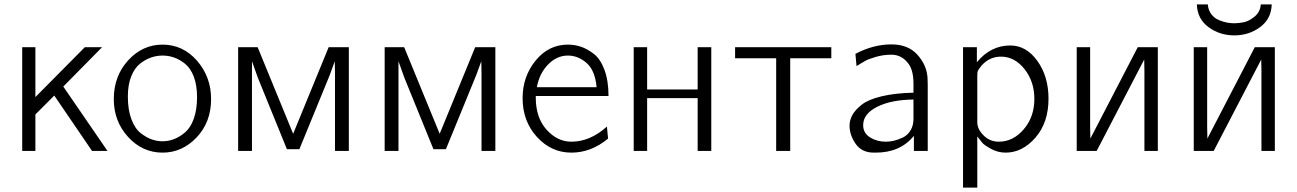

<svg xmlns="http://www.w3.org/2000/svg" viewBox="-20 -687 5906 874"><path d="M81.1 0V-472.2H141.1V-245.1L366.2 -472.2H444.8L268.1 -293L469.2 0H398.9L227.1 -252L141.1 -166V0Z M498 -235.8Q498 -340.8 563.5 -412.4Q628.9 -483.9 720.2 -483.9Q813 -483.9 877 -410.4Q940.9 -336.9 940.9 -235.8Q940.9 -130.9 875 -61.5Q809.1 7.8 720.2 7.8Q628.4 7.8 563.2 -63.5Q498 -134.8 498 -235.8ZM562 -248Q562 -186 578.6 -143.1Q595.2 -100.1 621.6 -80.1Q647.9 -60.1 671.9 -52Q695.8 -43.9 720.2 -43.9Q746.1 -43.9 771.5 -53.5Q796.9 -63 822 -84Q847.2 -105 862.1 -146.5Q877 -188 877 -245.1Q877 -299.3 862.1 -338.1Q847.2 -377 822 -397Q796.9 -417 771.5 -425.5Q746.1 -434.1 720 -434.1Q693.8 -434.1 668.5 -425.5Q643.1 -417 617.9 -397.5Q592.8 -377.9 577.4 -339.6Q562 -301.3 562 -248Z M1064 0V-472.2H1152.8L1314 -79.1H1314.9L1476.1 -472.2H1567.9V0H1504.9V-355L1503.9 -408.2L1481 -345.2L1342.8 -7.8H1286.1L1153.8 -333L1127 -408.2V0Z M1731 0V-472.2H1819.8L1981 -79.1H1981.9L2143.1 -472.2H2234.9V0H2171.9V-355L2170.9 -408.2L2147.9 -345.2L2009.8 -7.8H1953.1L1820.8 -333L1793.9 -408.2V0Z M2358.9 -240.2Q2358.9 -338.4 2418 -411.1Q2477.1 -483.9 2564.9 -483.9Q2595.7 -483.9 2624.3 -474.4Q2652.8 -464.8 2682.9 -441.9Q2712.9 -418.9 2731.4 -369.4Q2750 -319.8 2750 -250H2418.9V-242.2Q2418.9 -151.4 2468 -96.7Q2517.1 -42 2581.1 -42Q2666 -42 2742.7 -110.8L2748 -56.2Q2670.9 7.8 2581.1 7.8Q2489.3 7.8 2424.1 -63.7Q2358.9 -135.3 2358.9 -240.2ZM2423.8 -290H2695.8Q2689 -366.2 2650.4 -400.1Q2611.8 -434.1 2564.9 -434.1Q2514.2 -434.1 2474.6 -393.1Q2435.1 -352.1 2423.8 -290Z M2864.7 0V-472.2H2925.8V-279.8H3155.8V-472.2H3217.8V0H3155.8V-240.2H2925.8V0Z M3326.2 -421.9V-472.2H3764.2V-421.9H3577.1V0H3513.2V-421.9Z M3847.2 -115.2Q3847.2 -140.1 3860.1 -163.6Q3873 -187 3902.6 -210.4Q3932.1 -233.9 3992.7 -248.5Q4053.2 -263.2 4138.2 -265.1V-307.1Q4138.2 -372.1 4110.8 -402.8Q4082 -438 4037.1 -438Q4000 -438 3965.1 -427.5Q3930.2 -417 3918.7 -409.9Q3907.2 -402.8 3878.9 -386.2L3874 -441.9Q3955.1 -484.9 4038.1 -484.9Q4113.3 -484.9 4155.5 -438.5Q4197.8 -392.1 4202.1 -335L4203.1 -300.8V0H4140.1V-68.8Q4078.1 8.3 3964.8 7.8H3958Q3902.8 7.8 3875 -32.2Q3847.2 -72.3 3847.2 -115.2ZM3909.2 -117.2Q3909.2 -81.1 3940.7 -61.5Q3972.2 -42 4012.2 -42Q4030.3 -42 4049.1 -46.4Q4067.9 -50.8 4089.4 -60.8Q4110.8 -70.8 4124.5 -93Q4138.2 -115.2 4138.2 -145V-233.9Q4037.1 -232.9 3973.1 -200.9Q3909.2 -168.9 3909.2 -117.2Z M4363.8 167V-472.2H4426.8V-403.8Q4489.7 -480 4578.6 -480Q4651.9 -480 4702.4 -409.4Q4752.9 -338.9 4752.9 -237.8Q4752.9 -128.9 4693.4 -60.5Q4633.8 7.8 4557.6 7.8Q4522.5 7.8 4491 -9.5Q4459.5 -26.9 4451.7 -36.9Q4443.8 -46.9 4428.7 -65.9V167ZM4428.7 -129.9Q4428.7 -99.1 4457.3 -70.6Q4485.8 -42 4526.9 -42Q4591.8 -42 4640.1 -98.4Q4688.5 -154.8 4688.5 -236.8Q4688.5 -315.9 4643.6 -372.6Q4598.6 -429.2 4536.6 -429.2Q4484.9 -429.2 4448.7 -389.2Q4433.6 -370.1 4431.2 -364.5Q4428.7 -358.9 4428.7 -341.8Z M4881.3 0V-472.2H4942.4V-109.9L4943.4 -56.2L5159.2 -472.2H5250.5V0H5189.5V-361.8L5188.5 -416L4972.2 0Z M5414.1 0V-472.2H5475.1V-109.9L5476.1 -56.2L5691.9 -472.2H5783.2V0H5722.2V-361.8L5721.2 -416L5504.9 0ZM5428.2 -667H5478Q5480 -641.1 5493.9 -622.6Q5507.8 -604 5528.8 -595.5Q5549.8 -586.9 5566.4 -584Q5583 -581.1 5598.1 -581.1Q5619.1 -581.1 5642.6 -585.9Q5666 -590.8 5691.4 -611.8Q5716.8 -632.8 5719.2 -667H5769Q5767.1 -601.1 5716.1 -563.5Q5665 -525.9 5599.1 -525.9Q5532.2 -525.9 5481.2 -563.5Q5430.2 -601.1 5428.2 -667Z"/></svg>

Font: CMU Bright
Style: Roman
Weight: 500
Version: Version 0.7.0